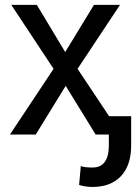

<svg xmlns="http://www.w3.org/2000/svg" viewBox="-20 -548 571 782"><path d="M129.9 -528.3 245.6 -335.9 362.8 -528.3H468.8L295.9 -267.6L474.1 0H369.6L247.6 -198.2L125.5 0H20.5L198.2 -267.6L25.9 -528.3ZM423.3 -74.7H514.2V43.5Q514.2 126 472.4 169.7Q430.7 213.4 356.9 213.4Q326.7 213.4 302.2 205.1L309.1 128.4Q323.7 134.3 356.9 134.3Q421.9 134.3 423.3 47.4Z"/></svg>

Font: Roboto21382017
Style: Regular
Weight: 400
Designer: Christian Robertson
Foundry: Google
Version: Version 2.138; 2017